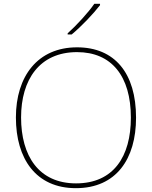

<svg xmlns="http://www.w3.org/2000/svg" viewBox="-20 -972 794 1002"><path d="M502 -945V-952H472C443 -909 378 -838 333 -798V-792H354C407 -836 467 -900 502 -945ZM690 -358C690 -590 579 -725 382 -725C177 -725 63 -574 63 -359C63 -143 168 10 376 10C587 10 690 -143 690 -358ZM90 -359C90 -556 186 -700 382 -700C562 -700 663 -575 663 -358C663 -156 573 -15 377 -15C182 -15 90 -159 90 -359Z"/></svg>

Font: Noto Sans Syriac Eastern Thin
Style: Regular
Weight: 100
Designer: Patrick Giasson and the Monotype Design Team
Foundry: Monotype Imaging Inc.
Version: Version 3.001